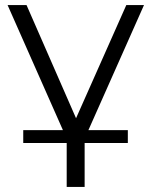

<svg xmlns="http://www.w3.org/2000/svg" viewBox="-20 -546 599 760"><path d="M486 20V-31H330L550 -526H480L281 -78L85 -526H10L229 -31H72V20H244V194H315V20Z"/></svg>

Font: Montserrat Z
Style: Regular
Weight: 400
Designer: Julieta Ulanovsky
Foundry: Julieta Ulanovsky
Version: Version 8.000